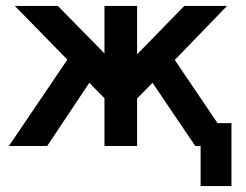

<svg xmlns="http://www.w3.org/2000/svg" viewBox="-20 -492 829 647"><path d="M10 0 207 -291 30 -472H175L332 -312V-472H442V-309L601 -472H745L569 -290L713 -77H760V135H656V0H638L494 -213L442 -160V0H332V-161L281 -213L139 0Z"/></svg>

Font: Coval
Style: Bold
Weight: 700
Foundry: Context Ltd
Version: Version 001.000